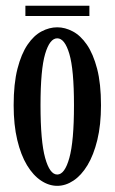

<svg xmlns="http://www.w3.org/2000/svg" viewBox="-20 -622 392 654"><path d="M175 11Q146.5 11 119.8 -6.8Q93 -24.5 72 -59.2Q51 -94 38.8 -145.2Q26.5 -196.5 26.5 -263.5Q26.5 -337 39.5 -387.8Q52.5 -438.5 73.8 -469.8Q95 -501 121.5 -515Q148 -529 175 -529Q201.5 -529 228 -515Q254.5 -501 276 -469.8Q297.5 -438.5 310.8 -387.8Q324 -337 324 -263.5Q324 -196.5 311.5 -145.2Q299 -94 278 -59.2Q257 -24.5 230.2 -6.8Q203.5 11 175 11ZM175 -27.5Q200.5 -27.5 216.2 -84Q232 -140.5 232 -263.5Q232 -385.5 216.2 -438.5Q200.5 -491.5 175 -491.5Q149.5 -491.5 133.8 -438.5Q118 -385.5 118 -263.5Q118 -140.5 133.8 -84Q149.5 -27.5 175 -27.5ZM66.5 -567.5V-602.5H284.5V-567.5Z"/></svg>

Font: Imbue Thin 10pt Medium
Style: Regular
Weight: 500
Version: Version 1.102